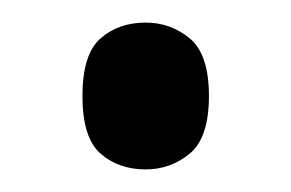

<svg xmlns="http://www.w3.org/2000/svg" viewBox="-20 -143 258 170"><path d="M109 7Q85 7 69 -7Q53 -21 53 -58Q53 -95 69 -109Q85 -123 109 -123Q131 -123 148 -109Q165 -95 165 -58Q165 -21 148 -7Q131 7 109 7Z"/></svg>

Font: Noto Serif Lao ExtraCondensed Medium
Style: Regular
Weight: 500
Width: 2
Designer: Monotype Design Team
Foundry: Monotype Imaging Inc.
Version: Version 2.003; ttfautohint (v1.8.4.7-5d5b)